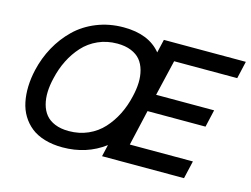

<svg xmlns="http://www.w3.org/2000/svg" viewBox="-96 -861 1349 1032"><g transform="rotate(15 578.0 -345.0)"><path d="M1133.8 -593.3H782.7L735.8 -394H1058.6L1036.6 -297.4H713.9L668.5 -99.1H1019.5L996.6 0H540.5L555.7 -65.9Q455.6 9.3 321.8 9.3Q266.6 9.3 221.9 -4.2Q177.2 -17.6 146.7 -42Q116.2 -66.4 95.9 -99.9Q75.7 -133.3 67.4 -174.1Q59.1 -214.8 60.5 -260.3Q62 -305.7 73.2 -354.5Q89.4 -424.3 123 -485.6Q156.7 -546.9 206.3 -595.2Q255.9 -643.6 325.2 -671.4Q394.5 -699.2 474.6 -699.2Q614.7 -699.2 682.6 -615.7L699.7 -689.9H1155.8ZM332 -84Q390.1 -84 439 -105.7Q487.8 -127.4 522.5 -165.5Q557.1 -203.6 580.8 -251Q604.5 -298.3 617.2 -354.5Q627 -395.5 628.2 -431.9Q629.4 -468.3 620.6 -500.7Q611.8 -533.2 593 -556.2Q574.2 -579.1 541.5 -592.5Q508.8 -606 463.9 -606Q406.2 -606 357.7 -584.2Q309.1 -562.5 274.4 -524.4Q239.7 -486.3 216.1 -439Q192.4 -391.6 179.7 -335.4Q169.9 -294.4 168.7 -258.1Q167.5 -221.7 176 -189.5Q184.6 -157.2 203.4 -134Q222.2 -110.8 254.9 -97.4Q287.6 -84 332 -84Z"/></g></svg>

Font: HK Grotesk SmBold Legacy Italic
Style: Regular
Weight: 600
Italic angle: -13°
Designer: Alfredo Marco Pradil
Foundry: Hanken Design Co.
Version: Version 2.022;PS 002.022;hotconv 1.0.88;makeotf.lib2.5.64775